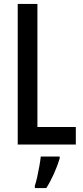

<svg xmlns="http://www.w3.org/2000/svg" viewBox="-20 -734 421 975"><path d="M70 0V-714H170V-89H365V0ZM283 71Q272 108 253.5 149Q235 190 215 221H157V209Q163 192 169 164.5Q175 137 180 109Q185 81 187 61H283Z"/></svg>

Font: Noto Sans Thai Looped ExtraCondensed Medium
Style: Regular
Weight: 500
Width: 2
Designer: Sasikarn Vongin, Ben Mitchell
Foundry: The Fontpad Ltd
Version: Version 1.001; ttfautohint (v1.8.4.7-5d5b)